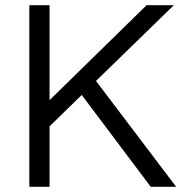

<svg xmlns="http://www.w3.org/2000/svg" viewBox="-20 -720 727 740"><path d="M93 -700H171V-334L545 -700H650L350 -408L659 0H561L295 -354L171 -233V0H93Z"/></svg>

Font: Lexend HM
Style: Regular
Weight: 400
Designer: Bonnie Shaver-Troup, Thomas Jockin, Octavio Pardo
Foundry: Lexend
Version: Version 1.091